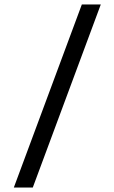

<svg xmlns="http://www.w3.org/2000/svg" viewBox="-20 -718 513 861"><path d="M347 -698H432L127 123H42Z"/></svg>

Font: Noto Sans Syriac Medium
Style: Regular
Weight: 500
Designer: Patrick Giasson and the Monotype Design Team
Foundry: Monotype Imaging Inc.
Version: Version 3.000; ttfautohint (v1.8.4.7-5d5b)